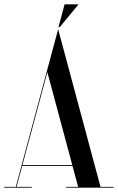

<svg xmlns="http://www.w3.org/2000/svg" viewBox="-47 -873 548 893"><path d="M253.5 -853 225 -747H231L318.5 -853ZM225.3 -730.3 225.5 -731 223.5 -737 171.5 -544V-543.7L26.5 -4H-27.1V0H100.9V-4H30L56.1 -101H290.3L316.4 -4H260.9V0H480.9V-4H420.4ZM173.3 -537.1 289.3 -105H57.2Z"/></svg>

Font: Picaflor 96 pt
Style: Regular
Weight: 400
Designer: Ariel Martín Pérez
Foundry: Tunera Type Foundry
Version: Version 1.000;hotconv 1.0.109;makeotfexe 2.5.65596